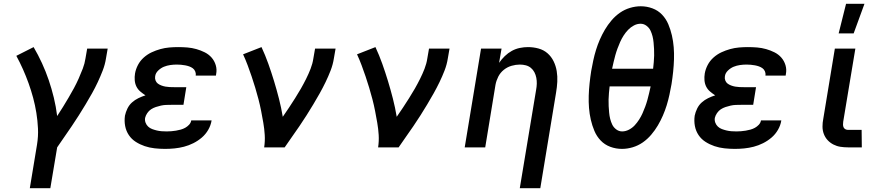

<svg xmlns="http://www.w3.org/2000/svg" viewBox="-20 -776 4640 1011"><path d="M137 215 175 -15Q182 -58 180 -99.5Q178 -141 171.5 -181.5Q165 -222 154.5 -261Q144 -300 130.5 -337.5Q117 -375 101 -411Q85 -447 66 -482L157 -528Q181 -487 201 -443.5Q221 -400 236.5 -354.5Q252 -309 263.5 -261.5Q275 -214 281 -165Q297 -189 312 -213.5Q327 -238 341.5 -262.5Q356 -287 369.5 -312Q383 -337 394.5 -363Q406 -389 416 -415Q426 -441 430 -468L439 -520H547L538 -468Q533 -436 521 -405Q509 -374 495 -344Q481 -314 464.5 -284.5Q448 -255 430.5 -226Q413 -197 395 -168.5Q377 -140 358 -112Q339 -84 319.5 -56Q300 -28 281 0L245 215Z M849 8Q822 8 794.5 5Q767 2 742 -6.5Q717 -15 695 -29Q673 -43 658.5 -64.5Q644 -86 639 -112.5Q634 -139 638 -167Q642 -186 651 -204.5Q660 -223 675 -236.5Q690 -250 708.5 -259Q727 -268 746 -274Q732 -283 719 -294Q706 -305 698.5 -320Q691 -335 689.5 -353Q688 -371 691 -389Q695 -412 706.5 -434Q718 -456 737 -473Q756 -490 778.5 -500.5Q801 -511 824.5 -517.5Q848 -524 871.5 -526Q895 -528 918 -528Q943 -528 967 -526Q991 -524 1014 -517.5Q1037 -511 1058 -500.5Q1079 -490 1094 -473Q1109 -456 1116 -433Q1123 -410 1118 -385L1117 -378H1010L1011 -380Q1012 -391 1007.5 -401Q1003 -411 994.5 -417Q986 -423 976 -426.5Q966 -430 955 -432Q944 -434 933 -435Q922 -436 911 -436Q894 -436 876.5 -433.5Q859 -431 843 -424.5Q827 -418 813 -404.5Q799 -391 797 -374Q795 -363 799 -352.5Q803 -342 811 -336Q819 -330 829.5 -326Q840 -322 851 -320Q862 -318 873.5 -317.5Q885 -317 896 -317H961L946 -224H881Q868 -224 854.5 -223.5Q841 -223 827.5 -220Q814 -217 800.5 -212.5Q787 -208 775.5 -200.5Q764 -193 755.5 -180.5Q747 -168 744 -155Q742 -142 746.5 -130Q751 -118 760 -109.5Q769 -101 781 -96.5Q793 -92 805.5 -89Q818 -86 831 -85Q844 -84 858 -84Q870 -84 882 -85Q894 -86 906.5 -88Q919 -90 931.5 -93.5Q944 -97 955 -103Q966 -109 975.5 -119Q985 -129 987 -142H1094V-141Q1090 -116 1076.5 -92.5Q1063 -69 1042.5 -51.5Q1022 -34 998 -22Q974 -10 949 -3.5Q924 3 899 5.5Q874 8 849 8Z M1371 0Q1376 -33 1374 -65.5Q1372 -98 1366.5 -129.5Q1361 -161 1355 -192Q1349 -223 1341 -253.5Q1333 -284 1324 -314Q1315 -344 1305 -373.5Q1295 -403 1284 -432.5Q1273 -462 1260 -490L1357 -528Q1377 -485 1393 -440Q1409 -395 1423 -349Q1437 -303 1449 -256Q1461 -209 1469 -161Q1486 -185 1502 -209.5Q1518 -234 1534 -259Q1550 -284 1564.5 -309.5Q1579 -335 1592 -361Q1605 -387 1615.5 -414Q1626 -441 1630 -468L1639 -520H1747L1738 -468Q1733 -436 1721 -405Q1709 -374 1694.5 -344Q1680 -314 1663.5 -284.5Q1647 -255 1629.5 -226Q1612 -197 1594 -168.5Q1576 -140 1556.5 -111.5Q1537 -83 1517.5 -55.5Q1498 -28 1479 0Z M1971 0Q1976 -33 1974 -65.5Q1972 -98 1966.5 -129.5Q1961 -161 1955 -192Q1949 -223 1941 -253.5Q1933 -284 1924 -314Q1915 -344 1905 -373.5Q1895 -403 1884 -432.5Q1873 -462 1860 -490L1957 -528Q1977 -485 1993 -440Q2009 -395 2023 -349Q2037 -303 2049 -256Q2061 -209 2069 -161Q2086 -185 2102 -209.5Q2118 -234 2134 -259Q2150 -284 2164.5 -309.5Q2179 -335 2192 -361Q2205 -387 2215.5 -414Q2226 -441 2230 -468L2239 -520H2347L2338 -468Q2333 -436 2321 -405Q2309 -374 2294.5 -344Q2280 -314 2263.5 -284.5Q2247 -255 2229.5 -226Q2212 -197 2194 -168.5Q2176 -140 2156.5 -111.5Q2137 -83 2117.5 -55.5Q2098 -28 2079 0Z M2717 215 2803 -303Q2806 -319 2806.5 -335Q2807 -351 2804 -366.5Q2801 -382 2794 -395.5Q2787 -409 2775.5 -418.5Q2764 -428 2749 -432Q2734 -436 2717 -436Q2696 -436 2673.5 -429.5Q2651 -423 2632.5 -408Q2614 -393 2603.5 -372Q2593 -351 2589 -329L2535 0H2427L2513 -520H2621L2608 -445Q2621 -464 2638 -480.5Q2655 -497 2675 -508Q2695 -519 2717 -523.5Q2739 -528 2760 -528Q2789 -528 2816 -520.5Q2843 -513 2863 -495.5Q2883 -478 2895 -453.5Q2907 -429 2911.5 -401.5Q2916 -374 2914.5 -345.5Q2913 -317 2908 -288L2825 215Z M3255 8Q3223 8 3193.5 -3Q3164 -14 3143 -36Q3122 -58 3110 -86.5Q3098 -115 3091 -145.5Q3084 -176 3081.5 -207.5Q3079 -239 3080 -271.5Q3081 -304 3084.5 -337Q3088 -370 3093 -402Q3098 -430 3104 -458Q3110 -486 3118.5 -513.5Q3127 -541 3138.5 -567.5Q3150 -594 3165 -619.5Q3180 -645 3200 -668.5Q3220 -692 3244.5 -709Q3269 -726 3297.5 -734.5Q3326 -743 3354 -743Q3386 -743 3415.5 -732Q3445 -721 3466 -699Q3487 -677 3499 -648.5Q3511 -620 3518 -589.5Q3525 -559 3527.5 -527.5Q3530 -496 3529 -463.5Q3528 -431 3524.5 -398Q3521 -365 3516 -333Q3511 -305 3505 -277Q3499 -249 3490.5 -221.5Q3482 -194 3470.5 -167.5Q3459 -141 3444 -115.5Q3429 -90 3409 -66.5Q3389 -43 3364.5 -26Q3340 -9 3311.5 -0.5Q3283 8 3255 8ZM3419 -414Q3421 -431 3422.5 -448.5Q3424 -466 3424.5 -483.5Q3425 -501 3424 -518Q3423 -535 3421.5 -552Q3420 -569 3416 -585Q3412 -601 3405 -615.5Q3398 -630 3384 -640.5Q3370 -651 3353 -651Q3335 -651 3318 -642Q3301 -633 3287.5 -619Q3274 -605 3263.5 -588.5Q3253 -572 3245.5 -555Q3238 -538 3231.5 -520.5Q3225 -503 3220 -485Q3215 -467 3211 -449.5Q3207 -432 3203 -414ZM3256 -84Q3274 -84 3291.5 -93Q3309 -102 3322 -116Q3335 -130 3345.5 -146.5Q3356 -163 3363.5 -180Q3371 -197 3377.5 -214.5Q3384 -232 3389 -250Q3394 -268 3398 -285.5Q3402 -303 3406 -321H3190Q3188 -304 3186.5 -286.5Q3185 -269 3184.5 -251.5Q3184 -234 3185 -217Q3186 -200 3187.5 -183Q3189 -166 3193 -150Q3197 -134 3204 -119.5Q3211 -105 3225 -94.5Q3239 -84 3256 -84Z M3849 8Q3822 8 3794.5 5Q3767 2 3742 -6.5Q3717 -15 3695 -29Q3673 -43 3658.5 -64.5Q3644 -86 3639 -112.5Q3634 -139 3638 -167Q3642 -186 3651 -204.5Q3660 -223 3675 -236.5Q3690 -250 3708.5 -259Q3727 -268 3746 -274Q3732 -283 3719 -294Q3706 -305 3698.5 -320Q3691 -335 3689.5 -353Q3688 -371 3691 -389Q3695 -412 3706.5 -434Q3718 -456 3737 -473Q3756 -490 3778.5 -500.5Q3801 -511 3824.5 -517.5Q3848 -524 3871.5 -526Q3895 -528 3918 -528Q3943 -528 3967 -526Q3991 -524 4014 -517.5Q4037 -511 4058 -500.5Q4079 -490 4094 -473Q4109 -456 4116 -433Q4123 -410 4118 -385L4117 -378H4010L4011 -380Q4012 -391 4007.5 -401Q4003 -411 3994.5 -417Q3986 -423 3976 -426.5Q3966 -430 3955 -432Q3944 -434 3933 -435Q3922 -436 3911 -436Q3894 -436 3876.5 -433.5Q3859 -431 3843 -424.5Q3827 -418 3813 -404.5Q3799 -391 3797 -374Q3795 -363 3799 -352.5Q3803 -342 3811 -336Q3819 -330 3829.5 -326Q3840 -322 3851 -320Q3862 -318 3873.5 -317.5Q3885 -317 3896 -317H3961L3946 -224H3881Q3868 -224 3854.5 -223.5Q3841 -223 3827.5 -220Q3814 -217 3800.5 -212.5Q3787 -208 3775.5 -200.5Q3764 -193 3755.5 -180.5Q3747 -168 3744 -155Q3742 -142 3746.5 -130Q3751 -118 3760 -109.5Q3769 -101 3781 -96.5Q3793 -92 3805.5 -89Q3818 -86 3831 -85Q3844 -84 3858 -84Q3870 -84 3882 -85Q3894 -86 3906.5 -88Q3919 -90 3931.5 -93.5Q3944 -97 3955 -103Q3966 -109 3975.5 -119Q3985 -129 3987 -142H4094V-141Q4090 -116 4076.5 -92.5Q4063 -69 4042.5 -51.5Q4022 -34 3998 -22Q3974 -10 3949 -3.5Q3924 3 3899 5.5Q3874 8 3849 8Z M4518 0H4446Q4425 0 4405.5 -3Q4386 -6 4368.5 -15Q4351 -24 4338 -38Q4325 -52 4318 -70.5Q4311 -89 4311 -109.5Q4311 -130 4315 -150L4376 -520H4484L4420 -135Q4419 -128 4419 -120Q4419 -112 4422 -105.5Q4425 -99 4431.5 -95.5Q4438 -92 4446 -92H4517ZM4396 -600 4435 -756H4532L4475 -600Z"/></svg>

Font: Iosevka Aile Semibold Oblique
Style: Regular
Weight: 600
Italic angle: -9°
Designer: Belleve Invis
Foundry: Belleve Invis
Version: Version 31.1.0; ttfautohint (v1.8.4)